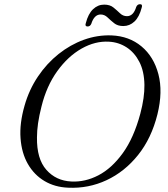

<svg xmlns="http://www.w3.org/2000/svg" viewBox="-20 -881 802 914"><path d="M511 -712.5Q595 -709 653.5 -660.2Q712 -611.5 734 -528Q756 -444.5 729.5 -337Q701 -222.5 637.2 -143Q573.5 -63.5 487.2 -23.2Q401 17 304.5 12.5Q241 10 191.8 -19.2Q142.5 -48.5 112.8 -100.2Q83 -152 77.8 -222.8Q72.5 -293.5 97 -378.5Q118.5 -454 160.5 -516.5Q202.5 -579 258.8 -623.8Q315 -668.5 379.5 -691.8Q444 -715 511 -712.5ZM319.5 -17Q385 -13.5 448.5 -46.5Q512 -79.5 564.5 -152Q617 -224.5 648 -340Q668.5 -417 667.5 -477Q666.5 -541.5 643.5 -586.2Q620.5 -631 582.8 -655.5Q545 -680 499 -682.5Q433.5 -686.5 368.5 -649.8Q303.5 -613 252.5 -542.2Q201.5 -471.5 177.5 -374Q166.5 -331 161.2 -294.5Q156 -258 156 -227Q154.5 -125 200.5 -72.8Q246.5 -20.5 319.5 -17ZM567 -757Q540 -757 523 -770.8Q506 -784.5 491.8 -798.2Q477.5 -812 459 -812Q428.5 -812 414.5 -767.5Q409 -755 397 -755Q383 -755 388.5 -771Q400 -815.5 423 -837.2Q446 -859 476 -859Q503.5 -859 520.2 -845.2Q537 -831.5 551.2 -817.8Q565.5 -804 584.5 -804Q615 -804 628.5 -848Q634 -861 646.5 -861Q660 -861 654.5 -844.5Q643 -800 620 -778.5Q597 -757 567 -757Z"/></svg>

Font: Fraunces 9pt Light
Style: Italic
Weight: 300
Italic angle: -16°
Version: Version 1.000;[0bf87f6ff]